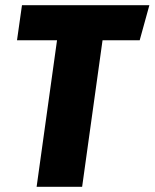

<svg xmlns="http://www.w3.org/2000/svg" viewBox="-20 -714 591 734"><path d="M514 -560H372L294 0H120L198 -560H45L64 -694H551Z"/></svg>

Font: Fira Sans Condensed ExtraBold
Style: Italic
Weight: 800
Width: 3
Italic angle: -8°
Designer: bBox Type GmbH & Carrois Corporate GbR & Edenspiekermann AG
Foundry: bBox Type GmbH & Carrois Corporate GbR & Edenspiekermann AG
Version: Version 4.301